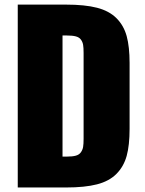

<svg xmlns="http://www.w3.org/2000/svg" viewBox="-20 -830 643 850"><path d="M58.6 0V-809.6H272Q355.5 -809.6 409.4 -795.7Q463.4 -781.7 495.6 -749.5Q527.8 -717.3 540.8 -670.2Q553.7 -623 553.7 -551.3V-259.3Q553.7 -187 540.8 -139.9Q527.8 -92.8 495.6 -60.3Q463.4 -27.8 409.4 -13.9Q355.5 0 272.5 0ZM256.8 -136.7H275.4Q300.8 -136.7 315.7 -140.9Q330.6 -145 338.1 -155.8Q345.7 -166.5 347.9 -179.4Q350.1 -192.4 350.1 -215.8V-595.7Q350.1 -619.1 347.9 -631.8Q345.7 -644.5 338.1 -654.8Q330.6 -665 315.7 -668.9Q300.8 -672.9 275.4 -672.9H256.8Z"/></svg>

Font: Oswald
Style: Heavy
Weight: 800
Designer: Vernon Adams
Foundry: Vernon Adams
Version: 3.0; ttfautohint (v0.95) -l 8 -r 50 -G 200 -x 0 -w "G" -W -c